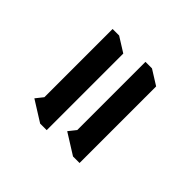

<svg xmlns="http://www.w3.org/2000/svg" viewBox="-172 -1048 1310 1310"><g transform="rotate(45 483.5 -393.0)"><path d="M727 10H664L514 -84L557 -138V-796H620L727 -729ZM410 10H347L197 -84L240 -138V-796H303L410 -729Z"/></g></svg>

Font: InknutAntiqua
Style: Bold
Weight: 700
Designer: Claus Eggers Srensen
Foundry: Claus Eggers Srensen
Version: Version 1.000; ttfautohint (v1.2) -l 7 -r 28 -G 50 -x 13 -D 